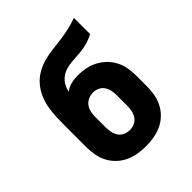

<svg xmlns="http://www.w3.org/2000/svg" viewBox="-203 -867 1006 1006"><g transform="rotate(-45 300.0 -363.5)"><path d="M300 8Q270 8 240.5 3Q211 -2 184 -14.5Q157 -27 135 -48Q113 -69 99.5 -95Q86 -121 80.5 -150.5Q75 -180 75 -210V-290Q75 -308 75 -326Q75 -344 75 -362Q75 -395 76 -428.5Q77 -462 82.5 -495Q88 -528 101 -559Q114 -590 135.5 -615.5Q157 -641 186 -658Q215 -675 247 -684Q279 -693 312.5 -696.5Q346 -700 379 -704.5Q412 -709 444.5 -716.5Q477 -724 508 -735V-615Q489 -605 468 -598Q447 -591 426 -587.5Q405 -584 383 -583Q361 -582 339.5 -580Q318 -578 297 -572Q276 -566 258.5 -553Q241 -540 230 -521Q219 -502 215 -480Q234 -496 258.5 -502Q283 -508 307 -508Q337 -508 365.5 -502.5Q394 -497 420 -483.5Q446 -470 467 -449.5Q488 -429 501.5 -403Q515 -377 520 -348Q525 -319 525 -290V-210Q525 -180 519.5 -150.5Q514 -121 500.5 -95Q487 -69 465 -48Q443 -27 416 -14.5Q389 -2 359.5 3Q330 8 300 8ZM300 -112Q318 -112 335 -119.5Q352 -127 362 -141.5Q372 -156 376 -174Q380 -192 380 -210V-290Q380 -308 376.5 -325.5Q373 -343 363 -358Q353 -373 336.5 -380.5Q320 -388 302 -388Q284 -388 267 -380.5Q250 -373 239 -358.5Q228 -344 224 -326Q220 -308 220 -290V-210Q220 -192 224 -174Q228 -156 238 -141.5Q248 -127 265 -119.5Q282 -112 300 -112Z"/></g></svg>

Font: Iosevka Slab Heavy Extended
Style: Regular
Weight: 900
Width: 7
Monospace: yes
Designer: Belleve Invis
Foundry: Belleve Invis
Version: Version 11.1.0; ttfautohint (v1.8.3)